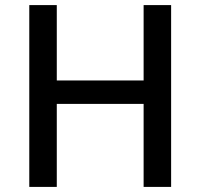

<svg xmlns="http://www.w3.org/2000/svg" viewBox="-20 -734 788 754"><path d="M652 0H544V-326H203V0H95V-714H203V-418H544V-714H652Z"/></svg>

Font: Noto Sans Ol Chiki Medium
Style: Regular
Weight: 500
Designer: Monotype Design Team, Lewis McGuffie
Foundry: Monotype Imaging Inc.
Version: Version 2.003; ttfautohint (v1.8.4.7-5d5b)